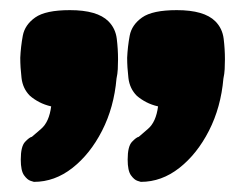

<svg xmlns="http://www.w3.org/2000/svg" viewBox="-20 -712 488 379"><path d="M47 -353Q47 -353 40.5 -355Q34 -357 27.5 -366Q21 -375 21 -397Q21 -423 29.5 -432Q38 -441 43 -442Q45 -444 61 -457.5Q77 -471 81 -502Q68 -505 57.5 -510.5Q47 -516 39 -523Q25 -537 22.5 -558Q20 -579 20 -598Q21 -620 25 -641.5Q29 -663 49.5 -677.5Q70 -692 118 -692Q172 -692 194 -670Q208 -656 210.5 -635.5Q213 -615 213 -595Q213 -585 212.5 -575.5Q212 -566 210 -557Q205 -500 181.5 -454Q158 -408 123 -380.5Q88 -353 47 -353ZM258 -353Q258 -353 251.5 -355Q245 -357 238.5 -366Q232 -375 232 -397Q232 -423 240.5 -432Q249 -441 254 -442Q256 -444 272 -457.5Q288 -471 292 -502Q279 -505 268.5 -510.5Q258 -516 250 -523Q236 -537 233.5 -558Q231 -579 231 -598Q232 -620 236 -641.5Q240 -663 260.5 -677.5Q281 -692 329 -692Q383 -692 405 -670Q419 -656 421.5 -635.5Q424 -615 424 -595Q424 -585 423.5 -575.5Q423 -566 421 -557Q416 -500 392.5 -454Q369 -408 334 -380.5Q299 -353 258 -353Z"/></svg>

Font: Fredoka Expanded
Style: Bold
Weight: 700
Width: 7
Designer: Ben Nathan
Foundry: Milena B. Brandão, Ben Nathan
Version: Version 2.001